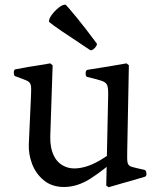

<svg xmlns="http://www.w3.org/2000/svg" viewBox="-20 -774 672 806"><path d="M249 11Q198 11 164 -17Q130 -45 114.5 -86.5Q99 -128 101 -170L110 -369Q112 -402 109.5 -415.5Q107 -429 92.5 -435.5Q78 -442 44 -454Q38 -456 38 -469Q38 -482 45 -483Q86 -491 102 -493.5Q118 -496 131 -498L191 -508L201 -500L191 -200Q190 -153 206.5 -119.5Q223 -86 257.5 -73Q292 -60 342 -75Q392 -90 457 -140L481 -119Q417 -61 361 -25Q305 11 249 11ZM436 12 426 5 434 -369Q435 -402 430.5 -415Q426 -428 407.5 -434.5Q389 -441 346 -451Q339 -453 339.5 -466.5Q340 -480 348 -481Q384 -487 404 -490Q424 -493 436 -495Q448 -497 459 -499L511 -508L521 -500L514 -137Q513 -105 515.5 -91.5Q518 -78 533.5 -73.5Q549 -69 586 -61Q593 -60 594.5 -47Q596 -34 588 -32Q545 -19 528.5 -14.5Q512 -10 498 -6ZM358 -564Q288 -610 242.5 -641Q197 -672 186 -682Q184 -693 196.5 -710.5Q209 -728 226.5 -742Q244 -756 256 -754Q266 -744 301 -701.5Q336 -659 385 -593Q389 -589 384 -580.5Q379 -572 371 -566.5Q363 -561 358 -564Z"/></svg>

Font: Anvers
Style: Regular
Weight: 400
Designer: Ishtar van Looy
Version: Version 1.000